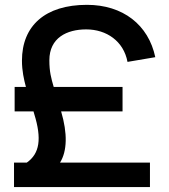

<svg xmlns="http://www.w3.org/2000/svg" viewBox="-20 -754 682 774"><path d="M36.5 0H584.5V-98.5H222C251 -145 252.5 -216.5 226.5 -304.5L226 -305H474V-403.5H196.5C186 -439.5 179 -465 179 -511C179 -601.5 249.5 -635.5 327.5 -635.5C409.5 -635.5 478.5 -588 494 -504.5L606 -523.5C578.5 -654 475.5 -734.5 330.5 -734.5C162 -734.5 68.5 -650 68.5 -509.5C68.5 -468.5 76.5 -433 84.5 -403.5H39V-305H115L118 -294.5C149 -194.5 140 -135 88 -98.5H36.5Z"/></svg>

Font: Vela Sans SemBd
Style: Regular
Weight: 600
Designer: Principal design: Mikhail Sharanda - project Manrope.
Design modification: Ravid Balaliev
Foundry: Mikhail Sharanda
Version: Version 1.001